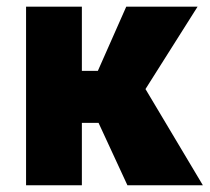

<svg xmlns="http://www.w3.org/2000/svg" viewBox="-20 -548 620 568"><path d="M271.5 -184.6H222.2V0H57.1V-528.3H222.2V-338.4H269.5L353.5 -528.3H564.5L410.2 -284.2H410.6L580.1 0H356.9Z"/></svg>

Font: Sadagaat-English
Style: Regular
Weight: 900
Designer: Ahmed alsheikh
Foundry: Ahmed alsheikh Design
Version: Version 2.137;January 17, 2018;FontCreator 11.0.0.2408 64-bi